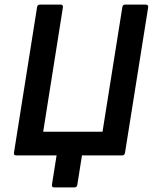

<svg xmlns="http://www.w3.org/2000/svg" viewBox="-20 -675 664 834"><path d="M215 138.9Q204.5 138.9 205.5 127.8L225.8 0H50.4Q38.9 0 40.6 -11.1L140.9 -643.2Q142.3 -655 153.3 -655H243.5Q254.6 -655 253.3 -643.2L167.6 -102.8H425.3L511.3 -643.2Q512.6 -655 523.3 -655H612.8Q625 -655 623.6 -643.2L523 -11.1Q521 0 510.9 0H336.1L315.8 127.8Q314.4 138.9 303.7 138.9Z"/></svg>

Font: Sofia Sans Semi Condensed
Style: Italic
Weight: 400
Italic angle: -9°
Designer: Botio Nikoltchev, Ani Petrova
Foundry: lettersoup
Version: Version 4.101